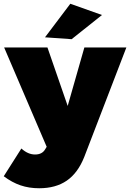

<svg xmlns="http://www.w3.org/2000/svg" viewBox="-40 -800 694 1024"><path d="M169 204Q115 204 69.5 188.5Q24 173 -20 140L74 -8Q109 24 147 24Q185 24 201 -4L209 -17L-18 -547H213L321 -235L410 -547H634L409 38Q375 123 316 163.5Q257 204 169 204ZM335 -780 504 -720 342 -591 200 -601Z"/></svg>

Font: Gontserrat Black
Style: Regular
Weight: 900
Designer: Julieta Ulanovsky
Foundry: Julieta Ulanovsky
Version: Version 6.001